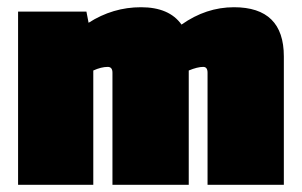

<svg xmlns="http://www.w3.org/2000/svg" viewBox="-20 -511 835 531"><path d="M627 -491Q765 -491 765 -355V0H554V-310Q554 -326 542 -326Q526 -326 502 -316V0H291V-310Q291 -326 278 -326Q260 -326 238 -316V0H30V-479H219L225 -448Q292 -491 370 -491Q448 -491 482 -443Q550 -491 627 -491Z"/></svg>

Font: Passion One
Style: Bold
Weight: 700
Designer: Alejandro Lo Celso
Foundry: Fontstage
Version: Version 1.002